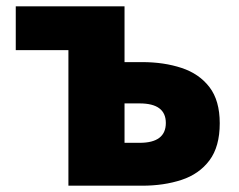

<svg xmlns="http://www.w3.org/2000/svg" viewBox="-20 -589 757 609"><path d="M197 0V-430H30V-569H375V-392H431Q500 -392 556 -373.5Q612 -355 644.5 -312.5Q677 -270 677 -198Q677 -124 644.5 -80.5Q612 -37 556 -18.5Q500 0 431 0ZM375 -136H423Q506 -136 506 -199Q506 -261 423 -261H375Z"/></svg>

Font: Source Han Sans CN Heavy
Style: Regular
Weight: 900
Designer: Ryoko NISHIZUKA 西塚涼子 (kana, bopomofo & ideographs); Paul D. Hunt (Latin, Greek & Cyrillic); Sandoll Communications 산돌커뮤니
Foundry: Adobe
Version: Version 2.000;hotconv 1.0.107;makeotfexe 2.5.65593